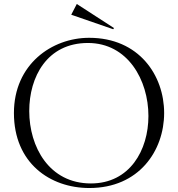

<svg xmlns="http://www.w3.org/2000/svg" viewBox="-20 -928 895 965"><path d="M429 17C679 17 805 -171 805 -360C805 -549 679 -738 428 -738C241 -738 50 -605 50 -360C50 -109 231 17 429 17ZM437 -6C227 -6 127 -190 127 -370C127 -541 216 -712 422 -712C622 -712 726 -526 726 -345C726 -173 632 -6 437 -6ZM338 -854 549 -781 553 -787 366 -908Z"/></svg>

Font: Sinistre
Style: Regular
Weight: 400
Designer: Jules Durand
Foundry: Collletttivo
Version: Version 69.420;Glyphs 3.2 (3217)